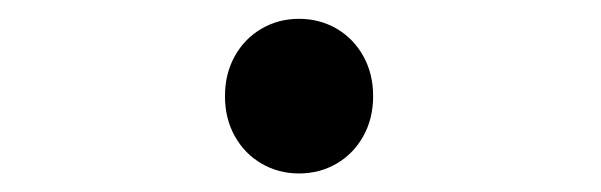

<svg xmlns="http://www.w3.org/2000/svg" viewBox="-20 -172 642 205"><path d="M378.4 -69.3Q378.4 -93.3 367.9 -112.1Q357.4 -130.9 339.4 -141.4Q321.3 -151.9 299.3 -151.9Q277.3 -151.9 259.3 -141.4Q241.2 -130.9 230.7 -112.1Q220.2 -93.3 220.2 -69.3Q220.2 -45.4 230.7 -26.6Q241.2 -7.8 259.3 2.7Q277.3 13.2 299.3 13.2Q321.3 13.2 339.4 2.7Q357.4 -7.8 367.9 -26.6Q378.4 -45.4 378.4 -69.3Z"/></svg>

Font: Hack Dev
Style: Regular
Weight: 400
Designer: Christopher Simpkins
Foundry: Christopher Simpkins
Version: Version 2.0315